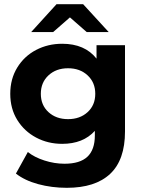

<svg xmlns="http://www.w3.org/2000/svg" viewBox="-20 -711 684 917"><path d="M577 -495V-83Q577 53 506 119.5Q435 186 299 186Q227 186 162.5 168.5Q98 151 56 118L113 15Q144 40 192 55.5Q240 71 288 71Q362 71 397.5 37.5Q433 4 433 -64V-86Q377 -24 277 -24Q209 -24 152.5 -54Q96 -84 62.5 -138Q29 -192 29 -263Q29 -334 62.5 -388.5Q96 -443 152.5 -472.5Q209 -502 277 -502Q385 -502 441 -431V-495ZM305 -142Q362 -142 398.5 -175.5Q435 -209 435 -263Q435 -317 398.5 -351Q362 -385 305 -385Q248 -385 211.5 -351Q175 -317 175 -263Q175 -209 211.5 -175.5Q248 -142 305 -142ZM394 -558 314 -628 234 -558H129L250 -691H377L499 -558Z"/></svg>

Font: Montserrat Ace
Style: Bold
Weight: 700
Designer: Julieta Ulanovsky
Foundry: Julieta Ulanovsky
Version: Version 1